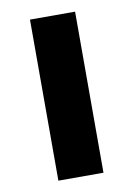

<svg xmlns="http://www.w3.org/2000/svg" viewBox="-64 -544 409 587"><g transform="rotate(-10 140.0 -250.0)"><path d="M70 -500V0H210V-500Z"/></g></svg>

Font: Abstante
Style: Regular
Weight: 500
Designer: Valerio Brotto (Silverblur_type)
Version: Version 1.000;Glyphs 3.1.2 (3151)